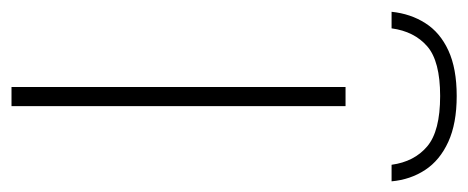

<svg xmlns="http://www.w3.org/2000/svg" viewBox="-298 -568 833 342"><g transform="rotate(90 119.0 -396.5)"><path d="M102.5 0V-595H136.5V0ZM-31.5 -677Q-28 -711 -11.2 -737.2Q5.5 -763.5 37.5 -778.2Q69.5 -793 118.5 -793Q167.5 -793 200.2 -778Q233 -763 250.2 -736.8Q267.5 -710.5 270.5 -677H241Q235.5 -717.5 208.2 -740.5Q181 -763.5 118.5 -763.5Q56.5 -763.5 30 -740.5Q3.5 -717.5 -2 -677Z"/></g></svg>

Font: Encode Sans SC SemiExpanded Thin
Style: Regular
Weight: 250
Width: 6
Designer: Multiple Designers
Foundry: Impallari Type
Version: Version 3.002